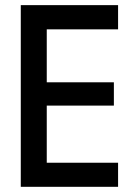

<svg xmlns="http://www.w3.org/2000/svg" viewBox="-20 -720 525 740"><path d="M435.1 -700.2V-606.9H160.2V-402.8H418.9V-313H160.2V-92.8H435.1V0H60.1V-700.2Z"/></svg>

Font: TASA Explorer Medium
Style: Regular
Weight: 500
Designer: Weizhong Zhang
Foundry: Local Remote
Version: Version 1.000;Glyphs 3.1.2 (3151)